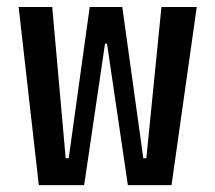

<svg xmlns="http://www.w3.org/2000/svg" viewBox="-20 -538 626 558"><path d="M351.6 0 291 -411.1H283.2L240.7 -517.6H335.4L396.5 -78.1H405.3L449.2 -517.6H551.8L478.5 0ZM92.8 0 34.2 -517.6H131.8L170.9 -78.1H179.7L240.7 -517.6H335.4L292 -411.1H285.2L224.6 0Z"/></svg>

Font: Cascadia Code
Style: Regular
Weight: 400
Monospace: yes
Designer: Aaron Bell
Foundry: Saja Typeworks
Version: Version 2106.017